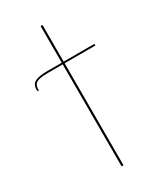

<svg xmlns="http://www.w3.org/2000/svg" viewBox="-217 -781 886 1043"><g transform="rotate(-30 226.0 -260.0)"><path d="M223 -470V-700H235V-470H428V-459.5H235V180H223V-459.5H133.5Q103.5 -459.5 85.2 -456.5Q67 -453.5 56.8 -446.8Q46.5 -440 43 -428.5Q39.5 -417 39.5 -400.5H37Q34.5 -400.5 32.8 -402.5Q31 -404.5 31 -412.5Q31 -425.5 35.2 -436.2Q39.5 -447 50.8 -454.5Q62 -462 82 -466Q102 -470 133.5 -470Z"/></g></svg>

Font: Lato Hairline
Style: Regular
Weight: 100
Designer: Lukasz Dziedzic
Foundry: tyPoland Lukasz Dziedzic
Version: Version 2.007; 2014-02-27